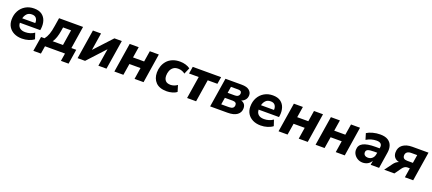

<svg xmlns="http://www.w3.org/2000/svg" viewBox="76 -1696 6799 3022"><g transform="rotate(20 3475.5 -185.5)"><path d="M294 11Q217 11 160 -17.5Q103 -46 72 -96.5Q41 -147 41 -215Q41 -299 76.5 -363.5Q112 -428 174.5 -464.5Q237 -501 317 -501Q399 -501 448 -465.5Q497 -430 516 -370.5Q535 -311 526 -239L522 -213H181Q182 -160 215 -131Q248 -102 309 -102Q351 -102 390.5 -114Q430 -126 461 -149L494 -50Q458 -22 405 -5.5Q352 11 294 11ZM316 -401Q262 -401 232 -368.5Q202 -336 192 -291H410Q413 -338 390.5 -369.5Q368 -401 316 -401Z M531 130 571 -116H629Q661 -156 681 -211Q701 -266 714 -354L736 -491H1138L1079 -116H1160L1121 130H993L1014 0H679L658 130ZM765 -116H938L979 -376H845L835 -313Q826 -255 808.5 -202.5Q791 -150 765 -116Z M1225 0 1303 -491H1439L1393 -199L1663 -491H1787L1709 0H1573L1620 -293L1350 0Z M1841 0 1919 -491H2070L2041 -309H2227L2256 -491H2407L2330 0H2179L2209 -192H2023L1992 0Z M2720 11Q2597 11 2536 -51.5Q2475 -114 2475 -216Q2475 -271 2492.5 -322Q2510 -373 2545 -413.5Q2580 -454 2634.5 -477.5Q2689 -501 2762 -501Q2811 -501 2856.5 -487.5Q2902 -474 2932 -450L2887 -346Q2866 -364 2835.5 -375Q2805 -386 2773 -386Q2720 -386 2688.5 -361Q2657 -336 2643 -297.5Q2629 -259 2629 -218Q2629 -167 2655.5 -136Q2682 -105 2743 -105Q2769 -105 2799 -115Q2829 -125 2854 -144L2886 -39Q2857 -15 2810 -2Q2763 11 2720 11Z M3059 0 3118 -373H2956L2975 -491H3450L3431 -373H3269L3210 0Z M3445 0 3523 -491H3793Q3882 -491 3922.5 -457Q3963 -423 3963 -376Q3963 -331 3938.5 -299.5Q3914 -268 3873 -254Q3950 -232 3950 -150Q3950 -81 3896 -40.5Q3842 0 3735 0ZM3631 -295H3755Q3787 -295 3807 -311.5Q3827 -328 3827 -358Q3827 -380 3812 -390.5Q3797 -401 3770 -401H3648ZM3598 -90H3729Q3813 -90 3813 -156Q3813 -206 3748 -206H3617Z M4293 11Q4216 11 4159 -17.5Q4102 -46 4071 -96.5Q4040 -147 4040 -215Q4040 -299 4075.5 -363.5Q4111 -428 4173.5 -464.5Q4236 -501 4316 -501Q4398 -501 4447 -465.5Q4496 -430 4515 -370.5Q4534 -311 4525 -239L4521 -213H4180Q4181 -160 4214 -131Q4247 -102 4308 -102Q4350 -102 4389.5 -114Q4429 -126 4460 -149L4493 -50Q4457 -22 4404 -5.5Q4351 11 4293 11ZM4315 -401Q4261 -401 4231 -368.5Q4201 -336 4191 -291H4409Q4412 -338 4389.5 -369.5Q4367 -401 4315 -401Z M4591 0 4669 -491H4820L4791 -309H4977L5006 -491H5157L5080 0H4929L4959 -192H4773L4742 0Z M5211 0 5289 -491H5440L5411 -309H5597L5626 -491H5777L5700 0H5549L5579 -192H5393L5362 0Z M6001 11Q5955 11 5917 -10.5Q5879 -32 5857 -67Q5835 -102 5835 -143Q5835 -221 5901.5 -256.5Q5968 -292 6110 -292H6178L6180 -305Q6187 -346 6165.5 -368Q6144 -390 6093 -390Q6005 -390 5923 -341L5892 -443Q5931 -469 5991.5 -485Q6052 -501 6114 -501Q6198 -501 6246 -470Q6294 -439 6311 -386.5Q6328 -334 6317 -269L6275 0H6134L6145 -72Q6121 -29 6083 -9Q6045 11 6001 11ZM6052 -90Q6095 -90 6124.5 -116.5Q6154 -143 6161 -188L6166 -214H6113Q6040 -214 6010 -200.5Q5980 -187 5980 -153Q5980 -123 6000.5 -106.5Q6021 -90 6052 -90Z M6360 0 6450 -123Q6487 -176 6537 -193Q6487 -204 6460.5 -236.5Q6434 -269 6434 -318Q6434 -402 6494 -446.5Q6554 -491 6652 -491H6924L6846 0H6707L6732 -159H6690Q6667 -159 6646 -145.5Q6625 -132 6610 -111L6531 0ZM6653 -256H6748L6770 -394H6670Q6625 -394 6601 -374Q6577 -354 6577 -319Q6577 -256 6653 -256Z"/></g></svg>

Font: Nunito Sans ExtraBold
Style: Italic
Weight: 800
Italic angle: -9°
Designer: Vernon Adams
Foundry: Vernon Adams
Version: Version 3.006; ttfautohint (v1.8.3)